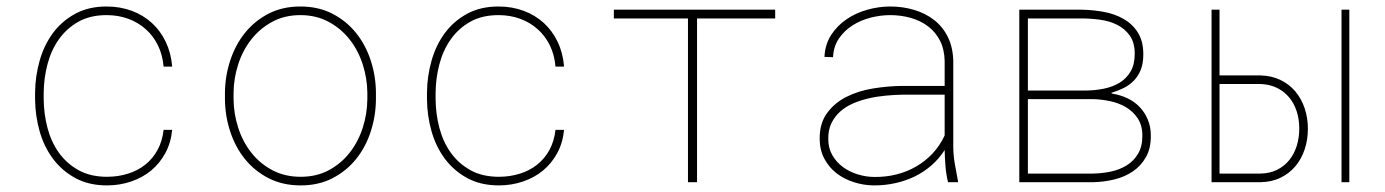

<svg xmlns="http://www.w3.org/2000/svg" viewBox="-20 -558 4241 588"><path d="M307.6 -16.6Q341.3 -16.6 371.3 -25.9Q401.4 -35.2 424.6 -53.5Q447.8 -71.8 462.4 -98.6Q477.1 -125.5 481 -160.2H507.3Q503.4 -120.6 486.3 -89.1Q469.2 -57.6 442.6 -35.6Q416 -13.7 381.1 -2Q346.2 9.8 307.6 9.8Q252 9.8 210.7 -12.7Q169.4 -35.2 142.1 -72Q114.7 -108.9 101.3 -156.2Q87.9 -203.6 87.4 -253.9V-274.4Q87.9 -324.2 101.3 -371.8Q114.7 -419.4 141.8 -456.3Q168.9 -493.2 210 -515.6Q251 -538.1 306.6 -538.1Q348.1 -538.1 383.5 -524.9Q418.9 -511.7 445.3 -487.5Q471.7 -463.4 487.8 -429.4Q503.9 -395.5 507.3 -354H481Q478 -389.6 463.9 -418.7Q449.7 -447.8 426.5 -468.5Q403.3 -489.3 372.8 -500.5Q342.3 -511.7 306.6 -511.7Q256.3 -511.7 220.2 -491.5Q184.1 -471.2 160.4 -437.7Q136.7 -404.3 125.5 -361.6Q114.3 -318.8 113.8 -274.4V-253.9Q114.3 -208.5 125.5 -166Q136.7 -123.5 160.4 -90.3Q184.1 -57.1 220.5 -36.9Q256.8 -16.6 307.6 -16.6Z M668.9 -274.4Q669.4 -325.2 685.1 -372.8Q700.7 -420.4 730 -457Q759.3 -493.7 802 -515.9Q844.7 -538.1 899.9 -538.1Q955.1 -538.1 997.8 -516.1Q1040.5 -494.1 1070.1 -457.5Q1099.6 -420.9 1115.2 -373.3Q1130.9 -325.7 1131.3 -274.4V-253.9Q1130.9 -203.1 1115.5 -155.5Q1100.1 -107.9 1070.8 -71.3Q1041.5 -34.7 998.8 -12.5Q956.1 9.8 900.9 9.8Q845.7 9.8 802.7 -12.2Q759.8 -34.2 730.2 -70.8Q700.7 -107.4 685.1 -155Q669.4 -202.6 668.9 -253.9ZM695.3 -253.9Q695.8 -209 709.7 -166.3Q723.6 -123.5 749.8 -90.3Q775.9 -57.1 814 -36.9Q852.1 -16.6 900.9 -16.6Q949.7 -16.6 987.3 -36.9Q1024.9 -57.1 1051 -90.6Q1077.1 -124 1090.8 -166.5Q1104.5 -209 1105 -253.9V-274.4Q1104.5 -318.8 1090.6 -361.6Q1076.7 -404.3 1050.5 -437.5Q1024.4 -470.7 986.3 -491.2Q948.2 -511.7 899.9 -511.7Q851.6 -511.7 813.7 -491.2Q775.9 -470.7 749.8 -437.5Q723.6 -404.3 709.7 -361.6Q695.8 -318.8 695.3 -274.4Z M1507.8 -16.6Q1541.5 -16.6 1571.5 -25.9Q1601.6 -35.2 1624.8 -53.5Q1647.9 -71.8 1662.6 -98.6Q1677.2 -125.5 1681.2 -160.2H1707.5Q1703.6 -120.6 1686.5 -89.1Q1669.4 -57.6 1642.8 -35.6Q1616.2 -13.7 1581.3 -2Q1546.4 9.8 1507.8 9.8Q1452.1 9.8 1410.9 -12.7Q1369.6 -35.2 1342.3 -72Q1314.9 -108.9 1301.5 -156.2Q1288.1 -203.6 1287.6 -253.9V-274.4Q1288.1 -324.2 1301.5 -371.8Q1314.9 -419.4 1342 -456.3Q1369.1 -493.2 1410.2 -515.6Q1451.2 -538.1 1506.8 -538.1Q1548.3 -538.1 1583.7 -524.9Q1619.1 -511.7 1645.5 -487.5Q1671.9 -463.4 1688 -429.4Q1704.1 -395.5 1707.5 -354H1681.2Q1678.2 -389.6 1664.1 -418.7Q1649.9 -447.8 1626.7 -468.5Q1603.5 -489.3 1573 -500.5Q1542.5 -511.7 1506.8 -511.7Q1456.5 -511.7 1420.4 -491.5Q1384.3 -471.2 1360.6 -437.7Q1336.9 -404.3 1325.7 -361.6Q1314.5 -318.8 1314 -274.4V-253.9Q1314.5 -208.5 1325.7 -166Q1336.9 -123.5 1360.6 -90.3Q1384.3 -57.1 1420.7 -36.9Q1457 -16.6 1507.8 -16.6Z M2354 -501.5H2114.7V0H2086.9V-501.5H1859.9V-528.3H2354Z M2883.3 0Q2877.4 -24.9 2875.5 -49.3Q2873.5 -73.7 2873 -98.6Q2856 -71.8 2832.3 -51.3Q2808.6 -30.8 2780.8 -17.3Q2752.9 -3.9 2721.7 2.9Q2690.4 9.8 2657.7 9.8Q2626 9.8 2595.7 0.2Q2565.4 -9.3 2542 -27.3Q2518.6 -45.4 2504.4 -72.3Q2490.2 -99.1 2490.2 -133.8Q2490.2 -181.2 2513.2 -212.2Q2536.1 -243.2 2572.5 -261.5Q2608.9 -279.8 2653.8 -287.1Q2698.7 -294.4 2742.7 -294.9H2873V-372.1Q2872.1 -407.7 2858.4 -434.1Q2844.7 -460.4 2822 -477.5Q2799.3 -494.6 2769.3 -503.2Q2739.3 -511.7 2706.1 -511.7Q2676.8 -511.7 2646.2 -503.9Q2615.7 -496.1 2590.8 -480.2Q2565.9 -464.4 2549.3 -440.2Q2532.7 -416 2531.2 -382.8L2504.9 -383.8Q2506.8 -422.4 2525.6 -451.2Q2544.4 -480 2573 -499.3Q2601.6 -518.6 2636.5 -528.3Q2671.4 -538.1 2706.1 -538.1Q2745.1 -538.1 2780 -527.6Q2814.9 -517.1 2841.3 -496.3Q2867.7 -475.6 2883.1 -444.1Q2898.4 -412.6 2899.4 -371.1V-106.4Q2899.9 -79.6 2904.3 -55.2Q2908.7 -30.8 2913.6 -4.4L2914.1 0ZM2657.7 -16.1Q2692.4 -15.6 2724.9 -23.7Q2757.3 -31.7 2785.4 -47.9Q2813.5 -64 2835.9 -87.9Q2858.4 -111.8 2873 -143.1V-268.1H2744.1Q2719.2 -267.6 2692.6 -265.1Q2666 -262.7 2640.6 -256.8Q2615.2 -251 2592.5 -241.2Q2569.8 -231.4 2553 -216.3Q2536.1 -201.2 2526.1 -180.4Q2516.1 -159.7 2516.6 -131.8Q2516.6 -104 2529.3 -82.3Q2542 -60.5 2562.3 -45.9Q2582.5 -31.2 2607.7 -23.7Q2632.8 -16.1 2657.7 -16.1Z M3101.6 0V-528.3H3293Q3326.2 -527.8 3359.9 -521.7Q3393.6 -515.6 3420.7 -500.2Q3447.8 -484.9 3464.6 -458.5Q3481.4 -432.1 3481.4 -391.6Q3481.4 -364.3 3473.9 -345Q3466.3 -325.7 3453.1 -311.8Q3439.9 -297.9 3421.9 -288.8Q3403.8 -279.8 3382.8 -273.4L3387.2 -271Q3412.1 -267.1 3433.3 -256.8Q3454.6 -246.6 3470.2 -230.2Q3485.8 -213.9 3495.1 -191.9Q3504.4 -169.9 3504.4 -143.1Q3504.9 -104 3489.5 -76.9Q3474.1 -49.8 3449.2 -33Q3424.3 -16.1 3392.1 -8.3Q3359.9 -0.5 3326.7 0ZM3127.9 -254.4V-26.4H3326.7Q3354.5 -26.9 3381.6 -32.5Q3408.7 -38.1 3430.4 -51.5Q3452.1 -64.9 3465.3 -87.2Q3478.5 -109.4 3478.5 -142.6Q3478.5 -173.8 3464.4 -195.3Q3450.2 -216.8 3428.2 -229.7Q3406.2 -242.7 3379.4 -248.3Q3352.5 -253.9 3326.7 -254.4ZM3127.9 -280.8H3308.1Q3335 -281.2 3361.3 -286.6Q3387.7 -292 3408.7 -304.7Q3429.7 -317.4 3442.4 -338.9Q3455.1 -360.4 3455.1 -393.1Q3455.1 -427.7 3439.9 -449Q3424.8 -470.2 3401.4 -481.9Q3377.9 -493.7 3349.1 -497.6Q3320.3 -501.5 3293 -501.5H3127.9Z M3714.8 -327.1H3839.8Q3874.5 -326.2 3901.6 -313Q3928.7 -299.8 3947.3 -277.6Q3965.8 -255.4 3975.6 -226.1Q3985.4 -196.8 3985.4 -163.6Q3985.4 -130.4 3975.6 -100.8Q3965.8 -71.3 3947.3 -49.1Q3928.7 -26.9 3901.6 -13.7Q3874.5 -0.5 3839.8 0H3690.4V-528.3H3714.8ZM3714.8 -300.8V-26.4H3839.4Q3869.1 -26.9 3891.4 -38.1Q3913.6 -49.3 3928.7 -68.1Q3943.8 -86.9 3951.4 -111.8Q3959 -136.7 3959 -164.6Q3959 -192.4 3951.2 -216.8Q3943.4 -241.2 3928.2 -259.5Q3913.1 -277.8 3890.9 -288.8Q3868.7 -299.8 3839.4 -300.8ZM4112.3 0H4088.4V-528.3H4112.3Z"/></svg>

Font: Roboto Mono Thin
Style: Regular
Weight: 250
Designer: Google
Version: Version 2.000985; 2015; ttfautohint (v1.3)